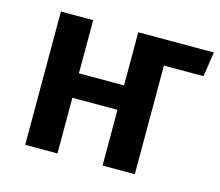

<svg xmlns="http://www.w3.org/2000/svg" viewBox="-81 -633 845 736"><g transform="rotate(15 341.0 -264.5)"><path d="M510 0H382V-221H203V0H75V-529H203V-318H382V-529H682L667 -431H512L510 -433Z"/></g></svg>

Font: Trujillo Medium
Style: Regular
Weight: 500
Designer: Fira Sans original fonts by bBox Type GmbH, Carrois Corporate GbR, & Edenspiekermann AG / Changes by Cristiano Sobral
Foundry: Fira Sans original fonts by bBox Type GmbH, Carrois Corporate GbR, & Edenspiekermann AG / Changes by Cristiano Sobral
Version: Version 4.301;October 17, 2021;FontCreator 14.0.0.2814 64-bi